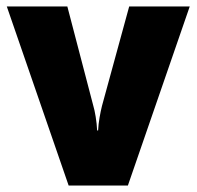

<svg xmlns="http://www.w3.org/2000/svg" viewBox="-20 -573 607 593"><path d="M192 0 1 -553H188L268 -247Q272 -234 275.5 -212.5Q279 -191 280 -170H283Q284 -190 287.5 -210Q291 -230 295 -246L379 -553H566L375 0Z"/></svg>

Font: Noto Sans Gujarati SemiCondensed Black
Style: Regular
Weight: 900
Width: 4
Designer: Jelle Bosma - Monotype Design Team, Universal Thirst
Foundry: Monotype Imaging Inc.
Version: Version 2.106; ttfautohint (v1.8.4.7-5d5b)